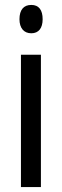

<svg xmlns="http://www.w3.org/2000/svg" viewBox="-20 -759 251 779"><path d="M107 -739C76 -739 59 -719 59 -681C59 -645 77 -624 107 -624C137 -624 153 -645 153 -681C153 -718 138 -739 107 -739ZM146 -537H65V0H146Z"/></svg>

Font: Noto Sans Lao Looped ExtraCondensed
Style: Regular
Weight: 400
Width: 2
Designer: Mark Frömberg, Ben Mitchell
Foundry: The Fontpad Ltd
Version: Version 1.003